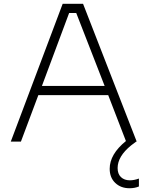

<svg xmlns="http://www.w3.org/2000/svg" viewBox="-20 -750 781 1017"><path d="M90.8 0H37.1L312 -730H419.9L704.1 0H701.2L674.8 20Q603 78.1 603 140.1Q603 171.4 620.8 188.2Q638.7 205.1 668 205.1Q690.4 205.1 715.8 195.8V237.8Q693.4 247.1 666 247.1Q620.1 247.1 590.6 219Q561 190.9 561 144Q561 66.9 647 -2.9L553.2 -246.1H183.1ZM202.1 -294.9H534.2L383.8 -681.2H346.2Z"/></svg>

Font: Sora ExtraLight
Style: Regular
Weight: 200
Designer: Jonathan Barnbrook, Julián Moncada
Foundry: Barnbrook Fonts
Version: Version 2.000